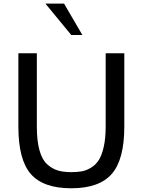

<svg xmlns="http://www.w3.org/2000/svg" viewBox="-20 -1012 776 1046"><path d="M428.7 -821.3 329.1 -992.2H227.5L368.2 -821.3ZM657.2 -322.3V-721.7H555.7V-322.3C555.7 -279.9 552.2 -243.5 545.4 -212.9C538.6 -182.3 529.6 -158.2 518.6 -140.6C507.5 -123 493.3 -109 476.1 -98.6C458.8 -88.2 442.1 -81.5 425.8 -78.6C409.5 -75.7 390.3 -74.2 368.2 -74.2C340.2 -74.2 316.1 -77.1 295.9 -83C275.7 -88.9 256.3 -99.9 237.8 -116.2C219.2 -132.5 205.1 -157.9 195.3 -192.4C185.5 -226.9 180.7 -270.2 180.7 -322.3V-721.7H80.1V-322.3C80.1 -201.8 102.7 -115.7 147.9 -64C193.2 -12.2 266.6 13.7 368.2 13.7C469.7 13.7 543.3 -12.4 588.9 -64.5C634.4 -116.5 657.2 -202.5 657.2 -322.3Z"/></svg>

Font: FreeUniversal
Style: Regular
Weight: 400
Version: Version 1.001